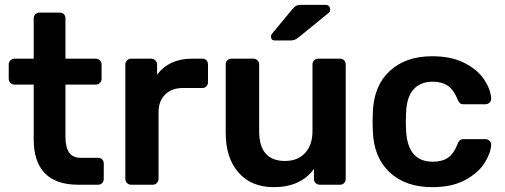

<svg xmlns="http://www.w3.org/2000/svg" viewBox="-20 -762 2084 792"><path d="M302 0Q211 0 165 -47.5Q119 -95 119 -187V-413H40Q30 -413 23 -420Q16 -427 16 -437V-496Q16 -506 23 -513Q30 -520 40 -520H119V-686Q119 -697 126 -703.5Q133 -710 143 -710H226Q237 -710 243.5 -703.5Q250 -697 250 -686V-520H375Q385 -520 392 -513Q399 -506 399 -496V-437Q399 -427 392 -420Q385 -413 375 -413H250V-198Q250 -155 265 -133Q280 -111 314 -111H384Q395 -111 401.5 -104.5Q408 -98 408 -87V-24Q408 -14 401.5 -7Q395 0 384 0Z M521 0Q511 0 504 -7Q497 -14 497 -24V-495Q497 -506 504 -513Q511 -520 521 -520H603Q614 -520 621 -513Q628 -506 628 -495V-454Q678 -520 772 -520H814Q825 -520 831.5 -513.5Q838 -507 838 -496V-423Q838 -413 831.5 -406Q825 -399 814 -399H735Q688 -399 661 -372Q634 -345 634 -298V-24Q634 -14 627 -7Q620 0 610 0Z M1109 10Q1017 10 964 -50Q911 -110 911 -215V-496Q911 -507 918 -513.5Q925 -520 935 -520H1025Q1035 -520 1042 -513Q1049 -506 1049 -496V-221Q1049 -98 1156 -98Q1208 -98 1238.5 -131Q1269 -164 1269 -221V-496Q1269 -507 1276 -513.5Q1283 -520 1293 -520H1382Q1393 -520 1399.5 -513.5Q1406 -507 1406 -496V-24Q1406 -14 1399.5 -7Q1393 0 1382 0H1299Q1289 0 1282 -7Q1275 -14 1275 -24V-65Q1220 10 1109 10ZM1114 -595Q1098 -595 1098 -611Q1098 -619 1103 -624L1185 -723Q1194 -734 1201.5 -738Q1209 -742 1222 -742H1323Q1332 -742 1337 -736.5Q1342 -731 1342 -722Q1342 -715 1337 -710L1212 -608Q1203 -601 1195.5 -598Q1188 -595 1177 -595Z M1763 10Q1653 10 1587.5 -51Q1522 -112 1518 -220L1517 -260L1518 -300Q1522 -408 1587.5 -469Q1653 -530 1763 -530Q1842 -530 1896.5 -502Q1951 -474 1977.5 -433.5Q2004 -393 2006 -356Q2006 -355 2006 -354Q2006 -345 1999 -338.5Q1992 -332 1982 -332H1893Q1882 -332 1877 -336.5Q1872 -341 1867 -353Q1852 -391 1827.5 -408Q1803 -425 1765 -425Q1714 -425 1685.5 -393Q1657 -361 1655 -295L1654 -258L1655 -225Q1661 -95 1765 -95Q1804 -95 1828 -111.5Q1852 -128 1867 -167Q1871 -178 1876.5 -183Q1882 -188 1893 -188H1982Q1992 -188 1999 -181.5Q2006 -175 2006 -166Q2006 -165 2006 -164Q2004 -129 1978 -88.5Q1952 -48 1898 -19Q1844 10 1763 10Z"/></svg>

Font: Rubik AZ
Style: Regular
Weight: 500
Designer: Hubert and Fischer
Foundry: Hubert & Fischer
Version: Version 2.000